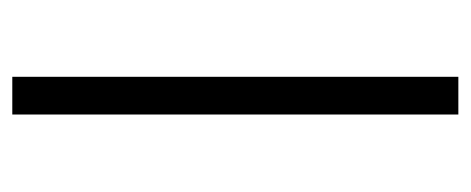

<svg xmlns="http://www.w3.org/2000/svg" viewBox="-242 -508 751 306"><g transform="rotate(-90 133.0 -355.5)"><path d="M163.1 0H103V-710.9H163.1Z"/></g></svg>

Font: RobotoInd Light
Style: Regular
Weight: 300
Designer: Google
Version: Version 2.001151; 2014